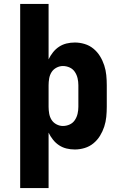

<svg xmlns="http://www.w3.org/2000/svg" viewBox="-20 -755 640 980"><path d="M83 205V-735H228V-452Q237 -471 250.5 -488Q264 -505 281.5 -516.5Q299 -528 319.5 -533Q340 -538 362 -538Q387 -538 412 -530.5Q437 -523 457 -506.5Q477 -490 490.5 -468Q504 -446 512 -421.5Q520 -397 522.5 -371.5Q525 -346 525 -320V-210Q525 -184 522.5 -158.5Q520 -133 512 -108.5Q504 -84 490.5 -62Q477 -40 457 -23.5Q437 -7 412 0.5Q387 8 362 8Q340 8 319.5 3Q299 -2 281.5 -13.5Q264 -25 250.5 -42Q237 -59 228 -78V205ZM301 -112Q319 -112 335.5 -119.5Q352 -127 362 -142Q372 -157 376 -174.5Q380 -192 380 -210V-320Q380 -338 376 -355.5Q372 -373 362 -388Q352 -403 335.5 -410.5Q319 -418 301 -418Q284 -418 268 -409.5Q252 -401 243 -386.5Q234 -372 231 -354.5Q228 -337 228 -320V-210Q228 -193 231 -175.5Q234 -158 243 -143.5Q252 -129 268 -120.5Q284 -112 301 -112Z"/></svg>

Font: Iosevka Curly Slab HvEx
Style: Regular
Weight: 900
Width: 7
Monospace: yes
Designer: Belleve Invis
Foundry: Belleve Invis
Version: Version 11.1.0; ttfautohint (v1.8.3)